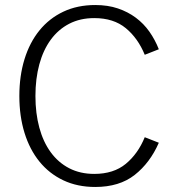

<svg xmlns="http://www.w3.org/2000/svg" viewBox="-20 -732 688 764"><path d="M355 -40Q432 -40 480.5 -80Q529 -120 556 -186L612 -164Q577 -84 516 -36Q455 12 359 12Q288 12 232 -14.5Q176 -41 137 -89Q98 -137 77.5 -203.5Q57 -270 57 -350Q57 -430 77.5 -496.5Q98 -563 137 -611Q176 -659 232 -685.5Q288 -712 359 -712Q409 -712 449 -698.5Q489 -685 520.5 -661.5Q552 -638 574.5 -606Q597 -574 612 -536L556 -514Q529 -580 480.5 -620Q432 -660 355 -660Q299 -660 255.5 -637.5Q212 -615 182 -574Q152 -533 136.5 -476Q121 -419 121 -350Q121 -281 136.5 -224Q152 -167 182 -126Q212 -85 255.5 -62.5Q299 -40 355 -40Z"/></svg>

Font: Post Grotesk Light
Style: Light
Weight: 300
Version: Version 1.0